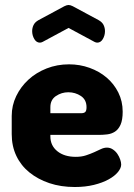

<svg xmlns="http://www.w3.org/2000/svg" viewBox="-20 -740 536 770"><path d="M257 -482Q300 -482 339 -468Q378 -454 407.5 -429Q437 -404 454.5 -369Q472 -334 472 -292Q472 -259 463.5 -240Q455 -221 441 -212Q427 -203 409.5 -201Q392 -199 375 -199H182V-193Q182 -156 210 -133.5Q238 -111 284 -111Q307 -111 325 -117Q343 -123 357.5 -129.5Q372 -136 384.5 -142Q397 -148 409 -148Q422 -148 433 -140.5Q444 -133 451 -122.5Q458 -112 462 -100.5Q466 -89 466 -80Q466 -66 453 -50Q440 -34 415.5 -20.5Q391 -7 356.5 1.5Q322 10 280 10Q224 10 178 -5.5Q132 -21 98 -48.5Q64 -76 45.5 -115Q27 -154 27 -202V-275Q27 -317 45 -354.5Q63 -392 94 -420.5Q125 -449 167 -465.5Q209 -482 257 -482ZM306 -286Q317 -286 322 -291Q327 -296 327 -310Q327 -340 304.5 -355Q282 -370 254 -370Q227 -370 204.5 -355Q182 -340 182 -310V-286ZM151 -572Q145 -569 140 -569Q126 -569 117.5 -583.5Q109 -598 109 -615Q109 -628 114.5 -639.5Q120 -651 134 -659L238 -715Q248 -720 255 -720Q262 -720 272 -715L376 -659Q390 -651 395.5 -639.5Q401 -628 401 -615Q401 -598 392.5 -583.5Q384 -569 370 -569Q365 -569 359 -572L255 -628Z"/></svg>

Font: AkaAcidDosis
Style: ExtraBold
Weight: 800
Designer: Edgar Tolentino, Pablo Impallari, Igino Marini, Aka-Acid
Foundry: Edgar Tolentino, Pablo Impallari, Igino Marini, Aka-Acid
Version: Version 1.007